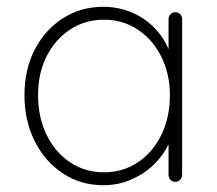

<svg xmlns="http://www.w3.org/2000/svg" viewBox="-20 -535 639 565"><path d="M496 -499Q505 -499 510.5 -493Q516 -487 516 -479V-20Q516 -12 510 -6Q504 0 496 0Q487 0 481.5 -6Q476 -12 476 -20V-162L492 -175Q492 -143 476 -110Q460 -77 432 -50Q404 -23 366 -6.5Q328 10 284 10Q217 10 164.5 -25Q112 -60 82 -120Q52 -180 52 -255Q52 -331 82.5 -389.5Q113 -448 165.5 -481.5Q218 -515 284 -515Q327 -515 365 -499.5Q403 -484 431.5 -456Q460 -428 476 -390.5Q492 -353 492 -309L476 -334V-479Q476 -487 481.5 -493Q487 -499 496 -499ZM286 -28Q342 -28 386 -57.5Q430 -87 455 -138.5Q480 -190 480 -255Q480 -317 455 -367.5Q430 -418 386 -447.5Q342 -477 286 -477Q231 -477 187 -448.5Q143 -420 117.5 -370Q92 -320 92 -255Q92 -190 117 -138.5Q142 -87 186 -57.5Q230 -28 286 -28Z"/></svg>

Font: Quicksand Light Light
Style: Regular
Weight: 300
Version: Version 3.006